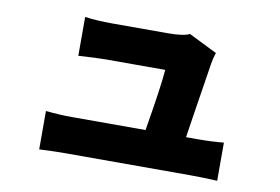

<svg xmlns="http://www.w3.org/2000/svg" viewBox="-65 -640 1129 775"><g transform="rotate(10 500.0 -252.0)"><path d="M711.9 -121.1H756.8Q817.4 -121.1 866.2 -126V30.3Q798.8 27.3 758.8 27.3H244.1Q199.2 27.3 136.7 30.3V-127Q193.4 -121.1 244.1 -121.1H545.9Q577.1 -306.6 582 -374H337.9Q304.7 -374 226.6 -369.1V-528.3Q276.4 -521.5 336.9 -521.5H567.4Q631.8 -521.5 655.3 -534.2L771.5 -476.6Q763.7 -454.1 759.8 -428.7Q755.9 -404.3 747.6 -350.6Q739.3 -296.9 728 -226.1Q716.8 -155.3 711.9 -121.1Z"/></g></svg>

Font: Gen Shin Gothic Monospace Heavy
Style: Bold
Weight: 800
Designer: [Source Han Sans]
Ryoko NISHIZUKA  (kana & ideographs); Paul D. Hunt (Latin, Greek & Cyrillic); Wenlong ZHANG  (bopomofo
Version: Version 1.002.20150607